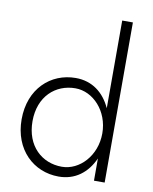

<svg xmlns="http://www.w3.org/2000/svg" viewBox="-88 -846 733 921"><g transform="rotate(10 279.0 -385.0)"><path d="M432 -780V-352C432 -352 432 -352 432 -353C399 -425 341 -470 261 -470C139 -470 39 -379 39 -230C39 -82 139 10 261 10C341 10 399 -35 432 -108C432 -108 432 -108 432 -109V0H484V-780ZM92 -230C92 -351 171 -421 268 -421C354 -421 432 -339 432 -230C432 -121 354 -39 268 -39C171 -39 92 -109 92 -230Z"/></g></svg>

Font: Jost Light
Style: Regular
Weight: 300
Version: Version 3.710